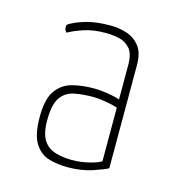

<svg xmlns="http://www.w3.org/2000/svg" viewBox="-73 -772 495 546"><g transform="rotate(15 174.5 -499.5)"><path d="M173 -289Q144 -289 118 -296.5Q92 -304 76 -329.5Q60 -355 60 -407Q60 -460 78 -485Q96 -510 125 -517.5Q154 -525 187 -525Q208 -525 229.5 -521.5Q251 -518 265 -513V-615Q265 -648 251.5 -663Q238 -678 218.5 -682Q199 -686 180 -686Q143 -686 115 -676.5Q87 -667 72 -658Q67 -661 65.5 -669.5Q64 -678 68 -681Q83 -691 113 -700.5Q143 -710 188 -710Q213 -710 236 -702.5Q259 -695 274 -676Q289 -657 289 -620V-317Q279 -311 246.5 -300Q214 -289 173 -289ZM180 -312Q205 -312 229.5 -318Q254 -324 265 -331V-489Q250 -494 229 -497.5Q208 -501 193 -501Q162 -501 137 -496Q112 -491 97.5 -470.5Q83 -450 83 -403Q83 -364 96 -344.5Q109 -325 131.5 -318.5Q154 -312 180 -312Z"/></g></svg>

Font: Yanone Kaffeesatz ExtraLight
Style: Regular
Weight: 200
Designer: Yanone (Cyrillic: Daniel Pouzeot, Huerta Tipografica, and Cyreal)
Foundry: Yanone
Version: Version 2.003